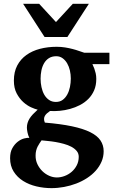

<svg xmlns="http://www.w3.org/2000/svg" viewBox="-20 -742 595 993"><path d="M387.2 68.8Q387.2 51.3 376.5 38.6Q365.7 25.9 348.6 16.8Q331.5 7.8 310.1 2Q288.6 -3.9 267.1 -7.6Q245.6 -11.2 226.6 -12.9Q207.5 -14.6 194.8 -16.1Q189.9 -8.8 184.6 -1Q179.2 6.8 174.6 16.1Q169.9 25.4 167 36.9Q164.1 48.3 164.1 62Q163.6 85.9 173.3 106.7Q183.1 127.4 198.7 142.8Q214.4 158.2 234.1 167Q253.9 175.8 273.9 175.8Q293.9 175.8 314.2 168.2Q334.5 160.6 350.6 146.7Q366.7 132.8 377 113Q387.2 93.3 387.2 68.8ZM346.2 -335.9Q346.2 -356.4 341.6 -377.2Q336.9 -397.9 327.4 -414.3Q317.9 -430.7 303.7 -440.9Q289.6 -451.2 271 -451.2Q248.5 -451.2 232.9 -441.2Q217.3 -431.2 207.8 -414.6Q198.2 -397.9 194.1 -377.2Q189.9 -356.4 189.9 -335Q189.9 -313 194.6 -291.3Q199.2 -269.5 208.7 -252.7Q218.3 -235.8 233.4 -225.3Q248.5 -214.8 269 -214.8Q289.6 -214.8 304 -225.3Q318.4 -235.8 327.9 -253.2Q337.4 -270.5 341.8 -292.2Q346.2 -314 346.2 -335.9ZM458 -410.2Q463.4 -399.4 467.8 -387.2Q471.7 -376.5 474.9 -363Q478 -349.6 478 -334Q478 -300.3 466.8 -274.7Q455.6 -249 436.8 -230.2Q418 -211.4 393.6 -198.7Q369.1 -186 342.5 -178.7Q315.9 -171.4 289.1 -168.9Q262.2 -166.5 238.8 -168Q230 -162.1 222.9 -155.8Q215.8 -149.4 211.9 -142.3Q208 -135.3 207.8 -127Q207.5 -118.7 211.9 -107.9Q293.9 -101.1 351.8 -88.9Q409.7 -76.7 446.3 -58.6Q482.9 -40.5 499.5 -15.9Q516.1 8.8 516.1 40Q516.1 68.8 505.1 94.2Q494.1 119.6 475.1 140.9Q456.1 162.1 430.2 179Q404.3 195.8 374.3 207.3Q344.2 218.8 311.5 224.9Q278.8 231 246.1 231Q206.5 231 168.2 221.9Q129.9 212.9 99.6 193.8Q69.3 174.8 50.8 145.5Q32.2 116.2 32.2 76.2Q32.2 44.9 43.9 24.2Q55.7 3.4 71.8 -9Q87.9 -21.5 104.7 -25.9Q121.6 -30.3 131.8 -28.8Q125 -42.5 122.1 -57.4Q119.1 -72.3 119.1 -82Q119.1 -94.7 122.6 -106.2Q126 -117.7 132.8 -128.7Q139.6 -139.6 150.1 -150.9Q160.6 -162.1 174.8 -174.8Q161.6 -177.7 140.9 -187Q120.1 -196.3 100.3 -214.1Q80.6 -231.9 66.2 -259Q51.8 -286.1 51.8 -325.2Q51.8 -370.1 69.1 -403.1Q86.4 -436 116.5 -457.5Q146.5 -479 186.8 -489.5Q227.1 -500 272.9 -500Q296.4 -500 317.1 -496.6Q337.9 -493.2 355.7 -488.5Q373.5 -483.9 388.4 -478.5Q403.3 -473.1 416 -469.2H545.9V-410.2ZM328.6 -550.8H210.4L99.6 -722.2H182.6L269.5 -627.9L356.4 -722.2H439.5Z"/></svg>

Font: Charis SIL Am
Style: Bold
Weight: 700
Foundry: SIL International
Version: Version 5.000